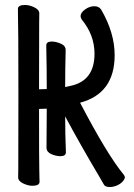

<svg xmlns="http://www.w3.org/2000/svg" viewBox="-20 -731 540 772"><path d="M422 21Q404 21 398.5 12.5Q393 4 378 -23Q306 -144 242 -263Q242 -191 245 -119Q245 -103 223 -103Q205 -103 186 -111.5Q167 -120 167 -137L168 -294L137 -293Q137 -75 138 -46Q139 -17 139 0Q139 16 110 16Q93 16 73 6.5Q53 -3 53 -18Q53 -30 53.5 -56Q54 -82 54 -348Q54 -623 52 -695Q52 -711 81 -711Q98 -711 118 -701.5Q138 -692 138 -677Q138 -665 137.5 -639.5Q137 -614 137 -372Q153 -372 168 -373Q168 -457 166 -548Q166 -564 188 -564Q205 -564 224.5 -555.5Q244 -547 244 -530Q242 -452 242 -381L269 -387Q360 -409 360 -515Q360 -590 309 -652Q304 -660 304 -666Q304 -680 322 -693Q340 -706 359 -706Q378 -706 387 -692Q441 -599 441 -509Q441 -355 302 -318Q411 -109 478 -28Q482 -22 482 -18Q482 -11 473 -1Q464 9 449.5 15Q435 21 422 21Z"/></svg>

Font: LXGW WenKai Mono TC
Style: Bold
Weight: 700
Designer: LXGW / Fontworks Inc.
Foundry: LXGW / Fontworks Inc.
Version: Version 1.330